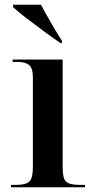

<svg xmlns="http://www.w3.org/2000/svg" viewBox="-20 -786 387 806"><path d="M26 0H337V-10H313Q272 -10 257.5 -23.5Q243 -37 243 -81V-536H33V-526H55Q85 -526 101.5 -513.5Q118 -501 118 -460V-83Q118 -38 103 -24Q88 -10 50 -10H26ZM234 -605H240V-615Q225 -637 197.5 -684.5Q170 -732 152 -766H35V-756Q54 -738 90.5 -710Q127 -682 166.5 -653Q206 -624 234 -605Z"/></svg>

Font: Noto Serif Display Semi
Style: Regular
Weight: 600
Designer: Monotype Design Team
Foundry: Monotype Imaging Inc.
Version: Version 1.900